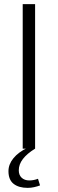

<svg xmlns="http://www.w3.org/2000/svg" viewBox="-20 -720 280 930"><path d="M150 -700V0H90V-700ZM114 190Q71 190 46 170.5Q21 151 21 109Q21 76 45 46.5Q69 17 113 -4L150 0Q111 24 91 50Q71 76 71 105Q71 128 85 141Q99 154 122 154Q143 154 164 146L174 178Q161 183 145.5 186.5Q130 190 114 190Z"/></svg>

Font: Pathway Extreme 8pt Thin
Style: Regular
Weight: 100
Designer: Eduardo Rodriguez Tunni
Foundry: Eduardo Rodriguez Tunni
Version: Version 1.000